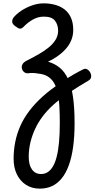

<svg xmlns="http://www.w3.org/2000/svg" viewBox="-20 -539 563 1143"><path d="M217 584Q170 584 135 561.5Q100 539 80.5 499Q61 459 61 406Q61 356 70.5 307.5Q80 259 100 213Q120 167 153.5 122.5Q187 78 234 35.5Q281 -7 345 -48L374 26Q332 54 297 85.5Q262 117 235 152.5Q208 188 189.5 227.5Q171 267 161 309Q151 351 151 395Q151 443 170.5 470Q190 497 224 497Q247 497 264.5 485.5Q282 474 295.5 451Q309 428 318 392Q327 356 331.5 306.5Q336 257 336 194Q336 138 333.5 93Q331 48 323.5 13.5Q316 -21 301.5 -45.5Q287 -70 264 -84Q241 -98 207 -101Q192 -104 177 -104.5Q162 -105 150 -103Q136 -101 125.5 -108.5Q115 -116 111 -128.5Q107 -141 113 -154.5Q119 -168 139 -178Q177 -197 211 -216.5Q245 -236 271 -257.5Q297 -279 311.5 -303.5Q326 -328 326 -356Q326 -391 307.5 -415.5Q289 -440 241 -440Q207 -440 176.5 -423Q146 -406 120 -379Q108 -367 98 -368.5Q88 -370 71 -383Q52 -397 52.5 -411Q53 -425 61 -435Q78 -456 106.5 -475Q135 -494 170 -506.5Q205 -519 241 -519Q276 -519 307.5 -510.5Q339 -502 363.5 -483.5Q388 -465 402 -434.5Q416 -404 416 -360Q416 -332 406.5 -305.5Q397 -279 378 -255.5Q359 -232 331.5 -211Q304 -190 268 -173V-171Q306 -160 335.5 -136Q365 -112 385 -69.5Q405 -27 414.5 37.5Q424 102 424 194Q424 272 415.5 334.5Q407 397 390 444Q373 491 348 522Q323 553 290.5 568.5Q258 584 217 584ZM359 -59Q391 -80 422.5 -98Q454 -116 475 -126Q488 -133 499.5 -126Q511 -119 517.5 -106.5Q524 -94 522.5 -81Q521 -68 508 -60Q480 -44 446 -22.5Q412 -1 380 20Z"/></svg>

Font: Playwrite AR
Style: Regular
Weight: 400
Designer: Veronika Burian, José Scaglione
Foundry: TypeTogether
Version: Version 1.002